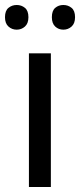

<svg xmlns="http://www.w3.org/2000/svg" viewBox="-31 -750 321 770"><path d="M173 0H85V-536H173ZM-11 -681Q-11 -707 3 -718.5Q17 -730 36 -730Q55 -730 69 -718.5Q83 -707 83 -681Q83 -656 69 -643.5Q55 -631 36 -631Q17 -631 3 -643.5Q-11 -656 -11 -681ZM177 -681Q177 -707 190.5 -718.5Q204 -730 223 -730Q242 -730 256 -718.5Q270 -707 270 -681Q270 -656 256 -643.5Q242 -631 223 -631Q204 -631 190.5 -643.5Q177 -656 177 -681Z"/></svg>

Font: Noto Sans Yi
Style: Regular
Weight: 400
Designer: Monotype Design Team
Foundry: Monotype Imaging Inc.
Version: Version 2.002; ttfautohint (v1.8.4.7-5d5b)